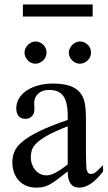

<svg xmlns="http://www.w3.org/2000/svg" viewBox="-20 -836 484 864"><path d="M443.8 -64.5Q388.7 8.3 336.9 8.3Q326.2 8.3 316.7 4.9Q307.1 1.5 300 -6.8Q293 -15.1 288.8 -29.1Q284.7 -43 284.7 -64.5Q255.4 -41.5 236.1 -27.1Q216.8 -12.7 201.9 -4.9Q187 2.9 173.6 5.6Q160.2 8.3 142.6 8.3Q118.7 8.3 99.1 0.2Q79.6 -7.8 65.4 -22.7Q51.3 -37.6 43.5 -58.8Q35.6 -80.1 35.6 -106Q35.6 -130.9 44.7 -153.3Q53.7 -175.8 80.6 -198.5Q107.4 -221.2 156.2 -245.1Q205.1 -269 284.7 -296.4V-314.9Q284.7 -347.2 279.5 -369.1Q274.4 -391.1 264.2 -405Q253.9 -418.9 238.3 -425Q222.7 -431.2 201.2 -431.2Q170.4 -431.2 152.8 -415.3Q135.3 -399.4 133.8 -376.5L134.8 -347.2Q135.7 -326.2 124.3 -313.7Q112.8 -301.3 94.2 -301.3Q74.7 -301.3 64 -313.7Q53.2 -326.2 53.2 -348.1Q53.2 -374.5 66.7 -395.3Q80.1 -416 102.8 -430.4Q125.5 -444.8 155 -452.4Q184.6 -460 216.8 -460Q265.1 -460 294.7 -449.5Q324.2 -439 340.3 -419.2Q356.4 -399.4 361.6 -371.1Q366.7 -342.8 366.7 -307.6V-155.3Q366.7 -124 367.7 -104Q368.7 -84 369.1 -77.1Q371.6 -64 376.5 -58.6Q381.3 -53.2 390.6 -53.2Q395 -53.2 398.9 -54.4Q402.8 -55.7 408.2 -59.6Q413.6 -63.5 421.9 -71.3Q430.2 -79.1 443.8 -92.8ZM284.7 -267.6Q228 -245.6 195.1 -227.3Q162.1 -209 145 -192.4Q127.9 -175.8 123.3 -160.4Q118.7 -145 118.7 -128.9Q118.7 -111.3 124 -96.7Q129.4 -82 138.4 -71Q147.5 -60.1 159.9 -53.7Q172.4 -47.4 186.5 -46.9Q205.6 -45.9 229.7 -58.6Q253.9 -71.3 284.7 -96.2ZM189.5 -599.6Q189.5 -589.4 185.5 -580.3Q181.6 -571.3 174.6 -564.5Q167.5 -557.6 158.4 -553.5Q149.4 -549.3 139.2 -549.3Q129.4 -549.3 120.6 -553.5Q111.8 -557.6 105 -564.7Q98.1 -571.8 94.2 -580.8Q90.3 -589.8 90.3 -599.6Q90.3 -608.9 94.5 -617.9Q98.6 -627 105.5 -633.8Q112.3 -640.6 121.1 -645Q129.9 -649.4 139.2 -649.4Q149.4 -649.4 158.4 -645.5Q167.5 -641.6 174.6 -634.8Q181.6 -627.9 185.5 -618.9Q189.5 -609.9 189.5 -599.6ZM389.6 -599.6Q389.6 -589.4 385.7 -580.3Q381.8 -571.3 374.8 -564.5Q367.7 -557.6 358.6 -553.5Q349.6 -549.3 339.4 -549.3Q329.1 -549.3 320.1 -553.5Q311 -557.6 304.2 -564.7Q297.4 -571.8 293.5 -580.8Q289.6 -589.8 289.6 -599.6Q289.6 -608.9 293.9 -617.9Q298.3 -627 305.2 -633.8Q312 -640.6 321 -645Q330.1 -649.4 339.4 -649.4Q349.6 -649.4 358.6 -645.5Q367.7 -641.6 374.8 -634.8Q381.8 -627.9 385.7 -618.9Q389.6 -609.9 389.6 -599.6ZM83 -761.7V-815.9H397V-761.7Z"/></svg>

Font: Doulos SIL Viet
Style: Regular
Weight: 400
Designer: Walt Agee, Victor Gaultney, Peter Martin, Debbi Hosken, Becca Hirsbrunner
Foundry: SIL International
Version: Version 5.000